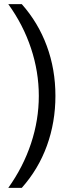

<svg xmlns="http://www.w3.org/2000/svg" viewBox="-20 -765 335 925"><path d="M167 -303Q167 -419 129.5 -532Q92 -645 20 -745H85Q164 -656 205.5 -543.5Q247 -431 247 -303Q247 -176 206 -63Q165 50 85 140H20Q92 39 129.5 -74Q167 -187 167 -303Z"/></svg>

Font: Eudoxus Sans
Style: Regular
Weight: 400
Designer: Stijn de Vries
Foundry: tokotype
Version: Version 2.005